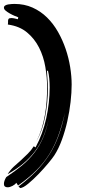

<svg xmlns="http://www.w3.org/2000/svg" viewBox="-20 -842 435 978"><path d="M54 -822Q104 -822 145.5 -803.5Q187 -785 219.5 -753Q252 -721 275.5 -679.5Q299 -638 314.5 -592.5Q330 -547 337.5 -500Q345 -453 345 -411Q345 -371 339.5 -322.5Q334 -274 323 -225Q312 -176 295.5 -130.5Q279 -85 257 -51Q248 -37 225.5 -10Q203 17 176.5 44.5Q150 72 124 93.5Q98 115 83 116L74 108Q126 69 164.5 29.5Q203 -10 231.5 -55Q260 -100 279 -152.5Q298 -205 311 -268Q296 -204 277.5 -152.5Q259 -101 231.5 -57Q204 -13 165 26Q126 65 72 103L63 89Q57 98 43.5 105Q30 112 19 112Q0 112 0 95Q0 86 3.5 77Q7 68 12 60Q57 30 92.5 0.5Q128 -29 154.5 -63.5Q181 -98 199 -139.5Q217 -181 228 -236Q217 -185 200 -144.5Q183 -104 157.5 -70.5Q132 -37 98 -8.5Q64 20 19 45Q32 24 50 7L86 -25Q104 -42 121.5 -59Q139 -76 152 -97L161 -91Q198 -160 215.5 -239.5Q233 -319 233 -397Q233 -419 231 -441Q229 -463 224 -484Q224 -481 222 -481Q219 -481 219 -482Q221 -460 222 -438Q224 -416 224 -392Q224 -320 210 -248Q197 -177 165 -121Q180 -150 191 -183Q202 -218 208.5 -255Q215 -292 217.5 -328Q220 -364 220 -397Q220 -447 211 -500.5Q202 -554 179 -599.5Q156 -645 117.5 -677Q79 -709 20 -717Q21 -720 21 -726V-736Q21 -742 24 -746Q27 -750 38 -750Q46 -750 54.5 -748Q63 -746 71 -744L73 -754Q67 -756 55 -761Q43 -766 30.5 -773Q18 -780 9 -787.5Q0 -795 0 -803Q0 -810 6.5 -814Q13 -818 22 -819.5Q31 -821 40 -821.5Q49 -822 54 -822ZM165 -121 164 -119Z"/></svg>

Font: Finger Paint
Style: Regular
Weight: 400
Designer: Ralph du Carrois
Foundry: Ralph du Carrois
Version: Version 1.001